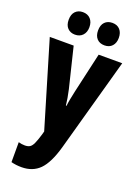

<svg xmlns="http://www.w3.org/2000/svg" viewBox="-182 -832 830 1148"><g transform="rotate(20 233.0 -258.5)"><path d="M2 -550H154L216 -296Q222 -270 226.5 -243.5Q231 -217 233 -197H237Q239 -216 243.5 -239.5Q248 -263 255 -295L313 -550H463L298 45Q268 151 224 195.5Q180 240 109 240Q91 240 75 238Q59 236 43 232V105Q63 111 83 111Q103 111 115 103.5Q127 96 136.5 75.5Q146 55 158 15L164 -7ZM73 -685Q73 -720 91 -738.5Q109 -757 138 -757Q169 -757 187 -737.5Q205 -718 205 -685Q205 -653 187 -633.5Q169 -614 138 -614Q109 -614 91 -632.5Q73 -651 73 -685ZM260 -685Q260 -720 278 -738.5Q296 -757 326 -757Q357 -757 374.5 -737.5Q392 -718 392 -685Q392 -653 374.5 -633.5Q357 -614 326 -614Q295 -614 277.5 -633Q260 -652 260 -685Z"/></g></svg>

Font: Noto Sans Hebrew ExtraCondensed ExtraBold
Style: Regular
Weight: 800
Width: 2
Designer: Monotype Design Team
Foundry: Monotype Imaging Inc.
Version: Version 2.004; ttfautohint (v1.8.4.7-5d5b)